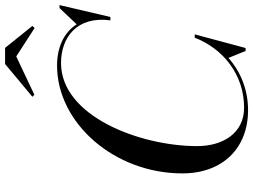

<svg xmlns="http://www.w3.org/2000/svg" viewBox="-143 -867 1020 774"><g transform="rotate(-90 367.0 -480.0)"><path d="M526.5 -924.5 641 -850.5 649.5 -859.5 561 -969.5H496L364 -859.5L372 -851.5ZM310 10C392 10 465 -20 520.5 -69L548.5 0H560.5L615.5 -205H602C558.5 -91.5 454 -6 320 -6C216 -6 165 -93 165 -195C165 -427 286 -744 500 -744C602.5 -744 690 -680.5 672 -545H685.5L733.5 -750H721.5L656 -681C622.5 -733.5 561.5 -760 490 -760C257 -760 55 -528 55 -255C55 -92 157 10 310 10Z"/></g></svg>

Font: Bodoni* 16pt
Style: Italic
Weight: 400
Italic angle: -13°
Version: Version 2.3